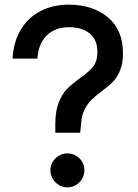

<svg xmlns="http://www.w3.org/2000/svg" viewBox="-20 -795 593 826"><path d="M218 -262Q218 -318 233 -355Q248 -392 269 -413Q290 -434 324 -459Q363 -486 381 -509Q399 -532 399 -572Q399 -624 366 -651Q333 -678 277 -678Q217 -678 181 -642.5Q145 -607 141 -543H34Q38 -615 69.5 -667.5Q101 -720 154.5 -747.5Q208 -775 276 -775Q378 -775 443.5 -721Q509 -667 509 -566Q509 -522 496.5 -492Q484 -462 466 -443.5Q448 -425 417 -402Q389 -381 372.5 -364.5Q356 -348 343.5 -323Q331 -298 329 -262L325 -224H218ZM197 -63Q197 -92 218.5 -113.5Q240 -135 270 -135Q300 -135 321.5 -114Q343 -93 343 -63Q343 -32 321.5 -10.5Q300 11 270 11Q240 11 218.5 -11Q197 -33 197 -63Z"/></svg>

Font: Open Sauce Two SemiBold
Style: Regular
Weight: 600
Designer: Alfredo Marco Pradil
Foundry: Creative Sauce Fz LLC
Version: Version 1.477